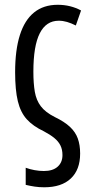

<svg xmlns="http://www.w3.org/2000/svg" viewBox="-20 -566 373 806"><path d="M165.5 220.2Q144.5 220.2 125.2 217.3Q106 214.4 87.9 210V138.2Q105 144.5 125 148.2Q145 151.9 164.1 151.9Q201.7 151.9 221.9 133.8Q242.2 115.7 242.2 85Q242.2 61.5 233.6 44.4Q225.1 27.3 207.8 13.2Q190.4 -1 163.6 -15.1Q119.1 -36.1 92.8 -64.9Q66.4 -93.8 54.9 -140.9Q43.5 -188 43.5 -262.7Q43.5 -356 63.5 -418.9Q83.5 -481.9 123.3 -513.9Q163.1 -545.9 222.2 -545.9Q249.5 -545.9 274.2 -539.8Q298.8 -533.7 320.3 -522L298.3 -459Q278.8 -468.8 261.5 -473.9Q244.1 -479 226.6 -479Q173.8 -479 147 -426.3Q120.1 -373.5 120.1 -265.1Q120.1 -215.8 126.2 -180.4Q132.3 -145 151.4 -119.9Q170.4 -94.7 210 -74.7Q250.5 -55.2 273.7 -33.4Q296.9 -11.7 306.6 15.4Q316.4 42.5 316.4 78.6Q316.4 146.5 277.3 183.3Q238.3 220.2 165.5 220.2Z"/></svg>

Font: Open Sans Condensed
Style: Regular
Weight: 400
Width: 3
Designer: Monotype Design Team
Foundry: Monotype Imaging Inc.
Version: Version 3.000